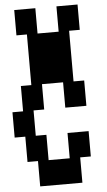

<svg xmlns="http://www.w3.org/2000/svg" viewBox="-66 -1071 633 1133"><g transform="rotate(-5 250.0 -505.0)"><path d="M125 20V-130H63V-280H0V-430H63V-580H125V-880H63V-1030H188V-880H313V-1030H438V-880H375V-580H438V-430H313V-580H188V-430H125V-280H188V-130H313V-280H438V-130H375V20Z"/></g></svg>

Font: 2P VHS
Style: Regular
Weight: 400
Designer: CodeMan38
Foundry: CodeMan38
Version: Version 3.000